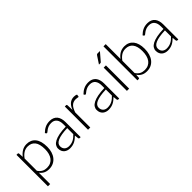

<svg xmlns="http://www.w3.org/2000/svg" viewBox="110 -1730 2908 2908"><g transform="rotate(-45 1564.0 -276.0)"><path d="M130 -108.5Q144.5 -87 160.2 -72.2Q176 -57.5 193.5 -48.2Q211 -39 230.8 -35Q250.5 -31 272.5 -31Q316.5 -31 349.5 -47Q382.5 -63 404.8 -92.2Q427 -121.5 438.2 -162.2Q449.5 -203 449.5 -252Q449.5 -363 408.5 -415.2Q367.5 -467.5 291 -467.5Q241.5 -467.5 201.5 -442Q161.5 -416.5 130 -371ZM128 -408Q161 -453 205.2 -479.5Q249.5 -506 304.5 -506Q396 -506 447.2 -442.5Q498.5 -379 498.5 -252Q498.5 -197.5 484.2 -150.2Q470 -103 442.2 -68.2Q414.5 -33.5 374.2 -13.5Q334 6.5 281.5 6.5Q231 6.5 194 -12Q157 -30.5 130 -66.5V176H82V-497.5H108.5Q121 -497.5 123 -485Z M912 -240.5Q841 -238 789.8 -229.2Q738.5 -220.5 705.2 -205.5Q672 -190.5 656 -169.8Q640 -149 640 -122.5Q640 -97.5 648.2 -79.2Q656.5 -61 670.2 -49.2Q684 -37.5 702 -32Q720 -26.5 739.5 -26.5Q768.5 -26.5 792.8 -32.8Q817 -39 837.8 -50.2Q858.5 -61.5 876.5 -77Q894.5 -92.5 912 -110.5ZM619.5 -427Q658.5 -466 701.5 -486Q744.5 -506 799 -506Q839 -506 869 -493.2Q899 -480.5 918.8 -456.8Q938.5 -433 948.5 -399.2Q958.5 -365.5 958.5 -324V0H939.5Q924.5 0 921 -14L914 -78Q893.5 -58 873.2 -42Q853 -26 831 -15Q809 -4 783.5 2Q758 8 727.5 8Q702 8 678 0.5Q654 -7 635.2 -22.5Q616.5 -38 605.2 -62.2Q594 -86.5 594 -120.5Q594 -152 612 -179Q630 -206 668.5 -226Q707 -246 767.2 -258Q827.5 -270 912 -272V-324Q912 -393 882.2 -430.2Q852.5 -467.5 794 -467.5Q758 -467.5 732.8 -457.5Q707.5 -447.5 690 -435.5Q672.5 -423.5 661.5 -413.5Q650.5 -403.5 643 -403.5Q637.5 -403.5 634 -406Q630.5 -408.5 628 -412.5Z M1163 -377.5Q1174.5 -408 1189.2 -431.8Q1204 -455.5 1223.2 -472Q1242.5 -488.5 1266.2 -497.2Q1290 -506 1319 -506Q1334.5 -506 1349.5 -503.2Q1364.5 -500.5 1376 -493.5L1372 -460.5Q1369.5 -452.5 1362.5 -452.5Q1356.5 -452.5 1344.2 -456Q1332 -459.5 1312 -459.5Q1283 -459.5 1260.8 -450.8Q1238.5 -442 1220.8 -424.5Q1203 -407 1189.8 -381.2Q1176.5 -355.5 1165.5 -322V0H1117.5V-497.5H1143Q1151.5 -497.5 1155 -494Q1158.5 -490.5 1159.5 -482Z M1739 -240.5Q1668 -238 1616.8 -229.2Q1565.5 -220.5 1532.2 -205.5Q1499 -190.5 1483 -169.8Q1467 -149 1467 -122.5Q1467 -97.5 1475.2 -79.2Q1483.5 -61 1497.2 -49.2Q1511 -37.5 1529 -32Q1547 -26.5 1566.5 -26.5Q1595.5 -26.5 1619.8 -32.8Q1644 -39 1664.8 -50.2Q1685.5 -61.5 1703.5 -77Q1721.5 -92.5 1739 -110.5ZM1446.5 -427Q1485.5 -466 1528.5 -486Q1571.5 -506 1626 -506Q1666 -506 1696 -493.2Q1726 -480.5 1745.8 -456.8Q1765.5 -433 1775.5 -399.2Q1785.5 -365.5 1785.5 -324V0H1766.5Q1751.5 0 1748 -14L1741 -78Q1720.5 -58 1700.2 -42Q1680 -26 1658 -15Q1636 -4 1610.5 2Q1585 8 1554.5 8Q1529 8 1505 0.5Q1481 -7 1462.2 -22.5Q1443.5 -38 1432.2 -62.2Q1421 -86.5 1421 -120.5Q1421 -152 1439 -179Q1457 -206 1495.5 -226Q1534 -246 1594.2 -258Q1654.5 -270 1739 -272V-324Q1739 -393 1709.2 -430.2Q1679.5 -467.5 1621 -467.5Q1585 -467.5 1559.8 -457.5Q1534.5 -447.5 1517 -435.5Q1499.5 -423.5 1488.5 -413.5Q1477.5 -403.5 1470 -403.5Q1464.5 -403.5 1461 -406Q1457.5 -408.5 1455 -412.5Z M1998 -497.5V0H1950V-497.5ZM2087.5 -715.5 1979 -589Q1975 -584 1970.8 -582.2Q1966.5 -580.5 1960.5 -580.5H1932L2010.5 -699.5Q2016 -708.5 2022 -712Q2028 -715.5 2040 -715.5Z M2223.5 -108.5Q2252.5 -65.5 2287.2 -48.2Q2322 -31 2365.5 -31Q2410 -31 2443.2 -47Q2476.5 -63 2498.8 -92.8Q2521 -122.5 2532 -165Q2543 -207.5 2543 -260.5Q2543 -363.5 2502 -415.5Q2461 -467.5 2387 -467.5Q2334 -467.5 2294.5 -442Q2255 -416.5 2223.5 -371ZM2223.5 -411Q2256 -455 2299.5 -480.2Q2343 -505.5 2400.5 -505.5Q2445.5 -505.5 2481 -489Q2516.5 -472.5 2541.2 -441.5Q2566 -410.5 2579 -365.2Q2592 -320 2592 -262.5Q2592 -202 2577.5 -152.2Q2563 -102.5 2535.2 -67.2Q2507.5 -32 2467.5 -12.8Q2427.5 6.5 2376 6.5Q2323 6.5 2285.8 -13.8Q2248.5 -34 2221.5 -74L2218 -12.5Q2216.5 0 2204.5 0H2175.5V-727.5H2223.5Z M3005 -240.5Q2934 -238 2882.8 -229.2Q2831.5 -220.5 2798.2 -205.5Q2765 -190.5 2749 -169.8Q2733 -149 2733 -122.5Q2733 -97.5 2741.2 -79.2Q2749.5 -61 2763.2 -49.2Q2777 -37.5 2795 -32Q2813 -26.5 2832.5 -26.5Q2861.5 -26.5 2885.8 -32.8Q2910 -39 2930.8 -50.2Q2951.5 -61.5 2969.5 -77Q2987.5 -92.5 3005 -110.5ZM2712.5 -427Q2751.5 -466 2794.5 -486Q2837.5 -506 2892 -506Q2932 -506 2962 -493.2Q2992 -480.5 3011.8 -456.8Q3031.5 -433 3041.5 -399.2Q3051.5 -365.5 3051.5 -324V0H3032.5Q3017.5 0 3014 -14L3007 -78Q2986.5 -58 2966.2 -42Q2946 -26 2924 -15Q2902 -4 2876.5 2Q2851 8 2820.5 8Q2795 8 2771 0.5Q2747 -7 2728.2 -22.5Q2709.5 -38 2698.2 -62.2Q2687 -86.5 2687 -120.5Q2687 -152 2705 -179Q2723 -206 2761.5 -226Q2800 -246 2860.2 -258Q2920.5 -270 3005 -272V-324Q3005 -393 2975.2 -430.2Q2945.5 -467.5 2887 -467.5Q2851 -467.5 2825.8 -457.5Q2800.5 -447.5 2783 -435.5Q2765.5 -423.5 2754.5 -413.5Q2743.5 -403.5 2736 -403.5Q2730.5 -403.5 2727 -406Q2723.5 -408.5 2721 -412.5Z"/></g></svg>

Font: LatoLatin Light
Style: Regular
Weight: 300
Designer: Lukasz Dziedzic with Adam Twardoch and Botio Nikoltchev
Foundry: tyPoland Lukasz Dziedzic
Version: Version 2.015; 2015-08-06; http://www.latofonts.com/